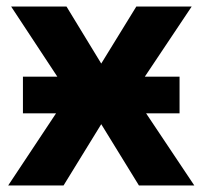

<svg xmlns="http://www.w3.org/2000/svg" viewBox="-20 -566 618 586"><path d="M50 -332H155L14 -546H183L289 -372L396 -546H565L422 -332H528V-220H426L573 0H404L289 -187L174 0H5L151 -220H50Z"/></svg>

Font: Noto IKEA Simplified Chinese
Style: Bold
Weight: 700
Designer: Monotype Design Team
Foundry: Monotype Imaging Inc.
Version: Version 1.100